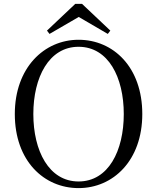

<svg xmlns="http://www.w3.org/2000/svg" viewBox="-20 -949 807 985"><path d="M383 16C561 16 710 -126 710 -364C710 -605 561 -745 383 -745C206 -745 56 -601 56 -364C56 -123 206 16 383 16ZM383 -18C231 -18 151 -175 151 -364C151 -552 231 -709 383 -709C536 -709 615 -552 615 -364C615 -175 536 -18 383 -18ZM401 -929H366L221 -792L234 -775L384 -862L533 -775L546 -792Z"/></svg>

Font: Harano Aji Mincho
Style: Regular
Weight: 400
Foundry: Masamichi Hosoda
Version: HaranoAjiMincho-Regular version 20230610;ttx 4.39.4